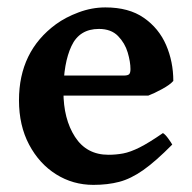

<svg xmlns="http://www.w3.org/2000/svg" viewBox="-20 -489 524 523"><path d="M452.1 -268.6Q443.4 -258.3 421.4 -246.3Q399.4 -234.4 383.8 -228.5H88.9L89.8 -283.2H316.9Q328.1 -283.2 331.8 -286.9Q335.4 -290.5 335.4 -300.8Q335.4 -320.3 327.9 -345.9Q320.3 -371.6 301.5 -390.9Q282.7 -410.2 249.5 -410.2Q196.3 -410.2 174.6 -363.5Q152.8 -316.9 152.8 -239.3Q152.8 -165 184.3 -116.2Q215.8 -67.4 275.4 -67.4Q295.9 -67.4 315.4 -71Q335 -74.7 360.4 -87.4Q385.7 -100.1 423.8 -126.5Q430.2 -123 438.7 -111.1Q447.3 -99.1 449.2 -95.2Q403.8 -49.3 370.1 -25.6Q336.4 -2 304.9 6.3Q273.4 14.6 234.4 14.6Q178.7 14.6 132.8 -14.2Q86.9 -43 59.3 -95Q31.7 -147 31.7 -215.8Q31.7 -349.1 132.3 -422.9Q158.2 -441.9 194.1 -455.3Q230 -468.8 267.1 -468.8Q331.1 -468.8 371.8 -440.4Q412.6 -412.1 432.4 -366.5Q452.1 -320.8 452.1 -268.6Z"/></svg>

Font: Gentium Plus
Style: Bold
Weight: 700
Designer: Victor Gaultney, Annie Olsen, Iska Routamaa, Becca Hirsbrunner
Foundry: SIL International
Version: Version 6.101